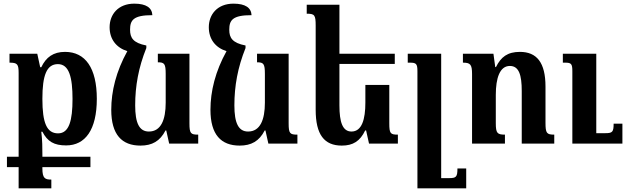

<svg xmlns="http://www.w3.org/2000/svg" viewBox="-20 -786 3437 1051"><path d="M18 129H82V245H261V197C227 197 212 191 212 136V129H475V72H212V57C212 24 212 -17 206 -65H212C240 -11 276 10 342 10C447 10 510 -76 510 -245C510 -414 447 -502 336 -502C272 -502 232 -473 206 -418H200L184 -492H32V-443C75 -443 82 -435 82 -386V72H18ZM298 -56C236 -56 212 -113 212 -245C212 -373 235 -435 297 -435C359 -435 377 -361 377 -244C377 -128 359 -56 298 -56Z M749 11C812 11 856 -13 886 -72H890L906 0H1065V-49C1024 -49 1017 -55 1017 -111V-492H844V-445C880 -445 887 -437 887 -381V-224C887 -130 861 -66 795 -66C742 -66 720 -113 720 -209C720 -315 738 -416 781 -523V-537C709 -551 692 -579 692 -623C692 -675 709 -703 814 -703C812 -743 781 -766 715 -766C627 -766 580 -707 580 -637C580 -572 616 -525 677 -506C616 -396 589 -287 589 -185C589 -49 647 11 749 11Z M1292 11C1355 11 1399 -13 1429 -72H1433L1449 0H1608V-49C1567 -49 1560 -55 1560 -111V-492H1387V-445C1423 -445 1430 -437 1430 -381V-224C1430 -130 1404 -66 1338 -66C1285 -66 1263 -113 1263 -209C1263 -315 1281 -416 1324 -523V-537C1252 -551 1235 -579 1235 -623C1235 -675 1252 -703 1357 -703C1355 -743 1324 -766 1258 -766C1170 -766 1123 -707 1123 -637C1123 -572 1159 -525 1220 -506C1159 -396 1132 -287 1132 -185C1132 -49 1190 11 1292 11Z M2111 -321H1980V-224C1980 -133 1961 -66 1904 -66C1855 -66 1838 -118 1838 -209V-436H2141V-492H1838V-760H1659V-711C1702 -711 1708 -704 1708 -646V-185C1708 -49 1755 11 1851 11C1912 11 1951 -13 1979 -72H1984L2000 0H2158V-49C2117 -49 2111 -55 2111 -111Z M2532 136H2484C2484 183 2477 189 2438 189H2395V-492H2212V-443H2224C2258 -443 2265 -437 2265 -396V245H2532Z M3014 -49C2972 -49 2966 -57 2966 -115V-312C2966 -444 2918 -502 2826 -502C2758 -502 2722 -474 2695 -419H2691L2681 -492H2514V-443C2554 -443 2564 -434 2564 -381V0H2744V-49C2702 -49 2694 -57 2694 -112V-267C2694 -359 2716 -425 2771 -425C2821 -425 2836 -375 2836 -288V0H3014ZM3387 -109H3339C3339 -63 3332 -57 3293 -57H3244V-492H3061V-443H3073C3107 -443 3113 -437 3113 -396V0H3387Z"/></svg>

Font: Noto Serif Armenian Condensed
Style: Bold
Weight: 700
Width: 3
Designer: Monotype Design Team
Foundry: Monotype Imaging Inc.
Version: Version 2.008